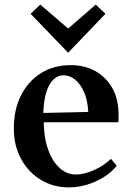

<svg xmlns="http://www.w3.org/2000/svg" viewBox="-20 -799 575 834"><path d="M279 15Q211 15 157 -18Q103 -51 71.5 -109Q40 -167 40 -241Q40 -322 71 -384Q102 -446 157.5 -481Q213 -516 287 -516Q347 -516 393.5 -490.5Q440 -465 467.5 -417Q495 -369 495 -300Q495 -293 495 -284.5Q495 -276 494 -268H154L170 -281Q169 -211 186.5 -157Q204 -103 236 -72Q268 -41 309 -41Q345 -41 388 -60Q431 -79 462 -109L487 -79Q466 -52 432 -30.5Q398 -9 358.5 3Q319 15 279 15ZM168 -293 153 -308 375 -313 364 -297Q363 -356 347 -394.5Q331 -433 307 -452.5Q283 -472 255 -472Q231 -472 211 -452.5Q191 -433 179.5 -393Q168 -353 168 -293ZM276 -570 113 -739 155 -779 276 -675 396 -779 438 -739Z"/></svg>

Font: Wittgenstein SemiBold
Style: Regular
Weight: 600
Designer: Jörg Drees
Foundry: Jörg Drees
Version: Version 1.500